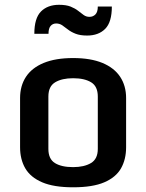

<svg xmlns="http://www.w3.org/2000/svg" viewBox="-20 -777 615 808"><path d="M287.6 11.2Q206.5 11.2 157.5 -9.8Q108.4 -30.8 86.4 -68.6Q64.5 -106.4 64.5 -157.2V-364.3Q64.5 -416 89.4 -453.9Q114.3 -491.7 164.1 -512.2Q213.9 -532.7 287.6 -532.7Q361.3 -532.7 410.9 -512.2Q460.4 -491.7 485.6 -453.9Q510.7 -416 510.7 -364.3V-157.2Q510.7 -106.4 489.3 -68.6Q467.8 -30.8 418.9 -9.8Q370.1 11.2 287.6 11.2ZM287.6 -73.7Q334 -73.7 362.8 -90.8Q391.6 -107.9 391.6 -150.4V-370.6Q391.6 -413.6 363.5 -430.7Q335.4 -447.8 287.6 -447.8Q240.7 -447.8 212.2 -430.7Q183.6 -413.6 183.6 -370.6V-150.4Q183.6 -107.9 211.2 -90.8Q238.8 -73.7 287.6 -73.7ZM346.7 -627.4Q317.4 -627.4 298.1 -635Q278.8 -642.6 265.9 -652.8Q252.9 -663.1 241.7 -670.7Q230.5 -678.2 216.3 -678.2Q202.1 -678.2 193.1 -668Q184.1 -657.7 184.1 -634.8H124.5Q124.5 -700.7 152.6 -728.8Q180.7 -756.8 228.5 -756.8Q258.3 -756.8 277.1 -749.3Q295.9 -741.7 308.6 -731.7Q321.3 -721.7 332 -713.9Q342.8 -706.1 356.4 -706.1Q371.6 -706.1 381.6 -716.3Q391.6 -726.6 391.6 -749.5H450.7Q450.7 -683.6 422.6 -655.5Q394.5 -627.4 346.7 -627.4Z"/></svg>

Font: Monda SemiBold
Style: Regular
Weight: 600
Designer: Vernon Adams
Foundry: Vernon Adams
Version: Version 2.200